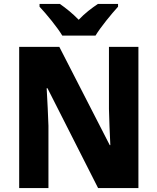

<svg xmlns="http://www.w3.org/2000/svg" viewBox="-20 -951 796 971"><path d="M295 -771H463C489 -814 544 -881 577 -917V-931H475C444 -910 410 -885 378 -851C346 -884 313 -910 283 -931H180V-917C214 -881 270 -813 295 -771ZM680 0V-714H531V-400C532 -345 535 -283 538 -217H535L280 -714H77V0H225V-315C223 -371 220 -437 216 -505H220L476 0Z"/></svg>

Font: Noto Sans Gujarati UI SemiCondensed ExtraBold
Style: Regular
Weight: 800
Width: 4
Designer: Jelle Bosma - Monotype Design Team, Universal Thirst
Foundry: Monotype Imaging Inc.
Version: Version 2.106